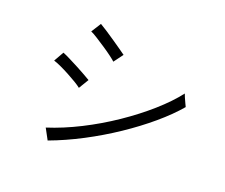

<svg xmlns="http://www.w3.org/2000/svg" viewBox="-115 -900 1230 1050"><g transform="rotate(20 500.0 -374.5)"><path d="M250 -25 216 -88Q307 -117 402 -165Q497 -213 585.5 -273Q674 -333 747 -397.5Q820 -462 867 -523Q869 -517 875 -502.5Q881 -488 888 -474Q895 -460 897 -455Q847 -396 774.5 -334.5Q702 -273 615.5 -215Q529 -157 435.5 -108Q342 -59 250 -25ZM440 -553Q432 -561 410 -577.5Q388 -594 360 -612.5Q332 -631 307.5 -646.5Q283 -662 270 -667L306 -724Q322 -715 347 -698.5Q372 -682 398.5 -664Q425 -646 447 -630.5Q469 -615 480 -607ZM312 -354Q300 -364 277.5 -377.5Q255 -391 228 -405.5Q201 -420 176 -431.5Q151 -443 134 -448L167 -506Q185 -499 210.5 -486Q236 -473 263 -459Q290 -445 312.5 -432Q335 -419 347 -412Z"/></g></svg>

Font: Zen Kaku Gothic New
Style: Regular
Weight: 400
Designer: Yoshimichi Ohira
Foundry: Positype
Version: Version 1.001